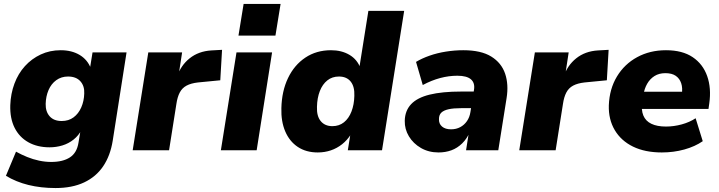

<svg xmlns="http://www.w3.org/2000/svg" viewBox="-20 -760 3638 971"><path d="M261 191Q187 191 124 175.5Q61 160 10 129L61 7Q88 22 117.5 34Q147 46 178 52.5Q209 59 239 59Q298 59 333.5 36Q369 13 377 -39L388 -105L393 -104Q378 -75 352.5 -54.5Q327 -34 295.5 -24.5Q264 -15 231 -15Q169 -15 123.5 -40.5Q78 -66 54 -113.5Q30 -161 32 -228Q34 -286 53 -337Q72 -388 106 -425.5Q140 -463 186 -484.5Q232 -506 287 -506Q343 -506 383 -482Q423 -458 440 -413L435 -415L448 -495H620L550 -48Q538 27 502 80.5Q466 134 405.5 162.5Q345 191 261 191ZM292 -148Q327 -148 352 -166.5Q377 -185 391 -217Q405 -249 406 -287Q408 -325 386.5 -349Q365 -373 324 -373Q290 -373 264.5 -354.5Q239 -336 225.5 -304.5Q212 -273 211 -235Q210 -196 231 -172Q252 -148 292 -148Z M651 0 730 -495H901L882 -371H875Q894 -429 939 -465Q984 -501 1049 -505L1103 -508L1094 -354L981 -343Q946 -339 923.5 -327Q901 -315 889 -292Q877 -269 872 -234L835 0Z M1186 -580 1212 -740H1399L1373 -580ZM1097 0 1176 -495H1356L1278 0Z M1587 11Q1528 11 1486 -17Q1444 -45 1422.5 -95.5Q1401 -146 1403 -213Q1405 -299 1436.5 -365Q1468 -431 1524 -468.5Q1580 -506 1654 -506Q1708 -506 1747.5 -482.5Q1787 -459 1803 -415L1797 -416L1843 -705H2024L1912 0H1739L1752 -81H1755Q1736 -51 1710 -30.5Q1684 -10 1653 0.5Q1622 11 1587 11ZM1661 -122Q1695 -122 1719.5 -141.5Q1744 -161 1757.5 -196Q1771 -231 1772 -275Q1774 -322 1753.5 -347.5Q1733 -373 1694 -373Q1660 -373 1635.5 -353.5Q1611 -334 1597.5 -299.5Q1584 -265 1583 -220Q1581 -173 1602 -147.5Q1623 -122 1661 -122Z M2198 11Q2148 11 2109 -11.5Q2070 -34 2048 -70.5Q2026 -107 2027 -149Q2028 -200 2059 -233Q2090 -266 2153 -281.5Q2216 -297 2312 -297H2389L2375 -213H2312Q2273 -213 2248.5 -207.5Q2224 -202 2212 -190.5Q2200 -179 2200 -158Q2199 -134 2215.5 -120Q2232 -106 2261 -106Q2287 -106 2307.5 -117Q2328 -128 2341.5 -147.5Q2355 -167 2359 -193L2377 -305Q2383 -340 2362 -358.5Q2341 -377 2293 -377Q2250 -377 2206.5 -365.5Q2163 -354 2118 -330L2084 -447Q2114 -465 2152.5 -478.5Q2191 -492 2235 -499Q2279 -506 2323 -506Q2413 -506 2464.5 -474Q2516 -442 2534.5 -387.5Q2553 -333 2542 -264L2500 0H2337L2352 -96H2358Q2342 -59 2317.5 -35Q2293 -11 2263 0Q2233 11 2198 11Z M2606 0 2685 -495H2856L2837 -371H2830Q2849 -429 2894 -465Q2939 -501 3004 -505L3058 -508L3049 -354L2936 -343Q2901 -339 2878.5 -327Q2856 -315 2844 -292Q2832 -269 2827 -234L2790 0Z M3327 11Q3242 11 3181.5 -18.5Q3121 -48 3089 -102Q3057 -156 3059 -227Q3062 -310 3100 -373Q3138 -436 3202.5 -471Q3267 -506 3348 -506Q3431 -506 3483 -471Q3535 -436 3556.5 -375Q3578 -314 3567 -237L3563 -209H3204L3217 -296H3443L3428 -283Q3433 -315 3425 -339Q3417 -363 3397.5 -376.5Q3378 -390 3345 -390Q3313 -390 3290 -375.5Q3267 -361 3253 -336.5Q3239 -312 3234 -281L3228 -245Q3222 -204 3233.5 -176Q3245 -148 3274 -134Q3303 -120 3348 -120Q3388 -120 3428 -131Q3468 -142 3498 -162L3534 -46Q3495 -19 3441 -4Q3387 11 3327 11Z"/></svg>

Font: Nunito Sans 11pt Black
Style: Italic
Weight: 900
Italic angle: -9°
Version: Version 3.101;gftools[0.9.27]